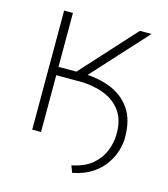

<svg xmlns="http://www.w3.org/2000/svg" viewBox="-101 -608 720 823"><g transform="rotate(15 258.5 -196.5)"><path d="M121.1 -528.3V0H82V-528.3ZM469.7 -528.3 217.8 -252H106.4L105 -288.1H199.7L418 -528.3ZM95.7 -252.4V-289.1H220.2Q292.5 -289.1 350.1 -267.1Q407.7 -245.1 441.4 -197.3Q475.1 -149.4 475.1 -70.3Q475.6 -45.9 467 -14.9Q458.5 16.1 438.2 46.6Q418 77.1 382.8 100.8Q347.7 124.5 295.4 134.8L283.7 104.5Q343.8 91.8 376.2 62.7Q408.7 33.7 422.1 -2.2Q435.5 -38.1 436 -70.3Q438 -135.7 409.2 -175.8Q380.4 -215.8 330.8 -234.1Q281.2 -252.4 220.2 -252.4Z"/></g></svg>

Font: Roboto ExtraLight
Style: Regular
Weight: 250
Designer: Christian Robertson
Foundry: Google
Version: Version 3.009; 2024